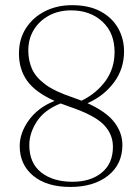

<svg xmlns="http://www.w3.org/2000/svg" viewBox="-20 -730 550 760"><path d="M258.5 10Q165 10 111.5 -34.2Q58 -78.5 58 -152Q58 -204 94.2 -254.2Q130.5 -304.5 196 -330.5Q119.5 -365 87.2 -410.5Q55 -456 55 -518.5Q55 -575 82.5 -618Q110 -661 157.5 -685.2Q205 -709.5 265 -709.5Q332.5 -709.5 378.2 -684.8Q424 -660 447.5 -618.5Q471 -577 471 -526.5Q471 -457 431 -403.5Q391 -350 326.5 -321.5Q400.5 -288 432.5 -246.2Q464.5 -204.5 464.5 -156.5Q464.5 -79.5 407.8 -34.8Q351 10 258.5 10ZM267.5 -344.5Q286.5 -338 303 -331.5Q362 -360.5 397.8 -409.8Q433.5 -459 433.5 -524Q433.5 -600 385.2 -644.5Q337 -689 261.5 -689Q212.5 -689 174.2 -668.5Q136 -648 114 -612.2Q92 -576.5 92 -530Q92 -491.5 106.2 -458.2Q120.5 -425 158.5 -396.5Q196.5 -368 267.5 -344.5ZM96 -156Q96 -84.5 143 -47.5Q190 -10.5 267 -10.5Q339 -10.5 383 -46.8Q427 -83 427 -149Q427 -199.5 389.8 -237.2Q352.5 -275 253 -308.5Q235.5 -314.5 220 -320.5Q155.5 -295 125.8 -249Q96 -203 96 -156Z"/></svg>

Font: Fraunces 9pt S000 Thin
Style: Regular
Weight: 100
Version: Version 1.000; ttfautohint (v1.8.3)